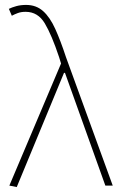

<svg xmlns="http://www.w3.org/2000/svg" viewBox="-20 -754 488 780"><path d="M48 6 18 0 228 -496 220 -522Q190 -612 162 -659Q134 -706 84 -706Q66 -706 52.5 -701Q39 -696 28 -690L16 -718Q28 -724 46 -729Q64 -734 86 -734Q127 -734 155 -709Q183 -684 204.5 -636.5Q226 -589 248 -522L438 0H408L244 -458H240Z"/></svg>

Font: SourceSans3VF
Style: Regular
Weight: 200
Designer: Paul D. Hunt
Foundry: Adobe
Version: Version 3.052;hotconv 1.1.0;makeotfexe 2.6.0